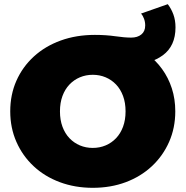

<svg xmlns="http://www.w3.org/2000/svg" viewBox="-20 -883 888 919"><path d="M424 16Q339 16 266.5 -11Q194 -38 141 -87.5Q88 -137 58.5 -204Q29 -271 29 -350Q29 -430 58.5 -496.5Q88 -563 142 -612.5Q196 -662 270.5 -689Q345 -716 434 -716Q487 -716 532 -709.5Q577 -703 608 -703Q638 -703 656.5 -718Q675 -733 675 -761Q675 -778 669.5 -793Q664 -808 655 -818L783 -863Q800 -841 810 -813.5Q820 -786 820 -752Q820 -663 759.5 -618.5Q699 -574 600 -574Q551 -574 508 -580Q465 -586 424 -591L684 -625Q725 -595 755.5 -553Q786 -511 802.5 -460Q819 -409 819 -350Q819 -271 789.5 -204Q760 -137 707 -87.5Q654 -38 582 -11Q510 16 424 16ZM424 -175Q457 -175 485.5 -187Q514 -199 535.5 -221.5Q557 -244 569 -276.5Q581 -309 581 -350Q581 -391 569 -423.5Q557 -456 535.5 -478.5Q514 -501 485.5 -513Q457 -525 424 -525Q391 -525 362.5 -513Q334 -501 312.5 -478.5Q291 -456 279 -423.5Q267 -391 267 -350Q267 -309 279 -276.5Q291 -244 312.5 -221.5Q334 -199 362.5 -187Q391 -175 424 -175Z"/></svg>

Font: MOST Montserrat Black
Style: Regular
Weight: 900
Designer: Julieta Ulanovsky
Foundry: Julieta Ulanovsky
Version: Version 8.000;March 11, 2024;FontCreator 15.0.0.2926 64-bit